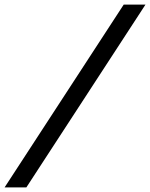

<svg xmlns="http://www.w3.org/2000/svg" viewBox="-102 -763 655 838"><path d="M-82 55 438 -743H533L13 55Z"/></svg>

Font: Saira Expanded Medium
Style: Italic
Weight: 500
Width: 7
Italic angle: -12°
Designer: Hector Gatti with collaboration of the Omnibus-Type team
Foundry: Omnibus-Type
Version: Version 1.101